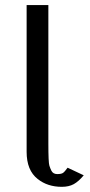

<svg xmlns="http://www.w3.org/2000/svg" viewBox="-20 -720 353 750"><path d="M84 -700.2H168.9V-160.2Q168.9 -84.5 172.9 -72.8Q176.8 -61 180.7 -53.2Q187.5 -40 203.6 -40Q219.7 -40 226.3 -44.7Q232.9 -49.3 244.1 -64.9L307.1 -35.2Q287.1 -11.2 268.1 -0.7Q249 9.8 221.4 9.8Q193.8 9.8 170.2 2.2Q146.5 -5.4 127 -21Q84 -54.7 84 -127Z"/></svg>

Font: Pfennig
Style: Medium
Weight: 500
Version: Version 20120410 ; ttfautohint (v0.8)